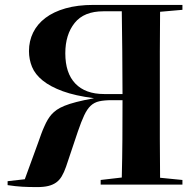

<svg xmlns="http://www.w3.org/2000/svg" viewBox="-20 -760 799 782"><path d="M723 -720 632 -712Q631 -629 631 -551Q631 -473 631 -395V-351Q631 -273 631 -195Q631 -117 632 -36L723 -27V-8H390V-27L476 -37Q478 -117 478.5 -193Q479 -269 479 -352H435Q405 -352 384.5 -347.5Q364 -343 349.5 -329.5Q335 -316 323 -290.5Q311 -265 297 -224L249 -81Q241 -58 231.5 -42Q222 -26 208.5 -16.5Q195 -7 176.5 -2.5Q158 2 131 2Q97 2 70.5 0.5Q44 -1 11 -6V-22L81 -30L135 -178Q142 -198 148 -214.5Q154 -231 161 -246Q174 -276 190 -294Q199 -304 211 -312.5Q223 -321 242.5 -329Q262 -337 291 -344.5Q320 -352 363 -360Q286 -370 235.5 -388.5Q185 -407 154 -432Q123 -457 110.5 -487.5Q98 -518 98 -552Q98 -593 115 -627.5Q132 -662 165 -687Q198 -712 247 -726Q296 -740 361 -740H723ZM246 -543Q246 -462 287 -419.5Q328 -377 404 -377H479Q479 -472 478 -552.5Q477 -633 476 -714H401Q322 -714 284 -666.5Q246 -619 246 -543Z"/></svg>

Font: XinYuGongZhangJiaSongA
Style: Regular
Weight: 900
Designer: XinYuGong
Foundry: Adobe Systems Incorporated
Version: Version 1.00